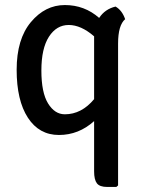

<svg xmlns="http://www.w3.org/2000/svg" viewBox="-20 -526 568 761"><path d="M353 153V-46Q292 9 213.5 9Q135 9 90.5 -59.5Q46 -128 46 -249.5Q46 -371 102.5 -438.5Q159 -506 237 -506Q315 -506 373 -455Q396 -490 438 -500Q464 -485 476 -450Q448 -426 448 -353V209L441 215H405Q375 215 364 200.5Q353 186 353 153ZM237 -73Q303 -73 353 -133V-382Q301 -427 252.5 -427Q204 -427 174 -380.5Q144 -334 144 -246.5Q144 -159 170.5 -116Q197 -73 237 -73Z"/></svg>

Font: Signika Negative
Style: Regular
Weight: 400
Designer: Anna Giedrys
Foundry: Anna Giedrys
Version: Version 1.001